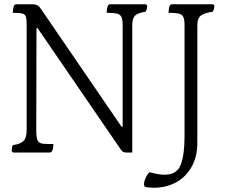

<svg xmlns="http://www.w3.org/2000/svg" viewBox="-20 -795 1055 900"><path d="M35 -90Q35 -94 36 -101.5Q37 -109 41 -115Q74 -119 89.5 -133.5Q105 -148 105 -186V-678Q105 -704 101.5 -716Q98 -728 84.5 -731.5Q71 -735 40 -735Q40 -740 41 -748Q42 -756 43 -761Q46 -772 50.5 -773.5Q55 -775 56 -775H134Q158 -775 170 -756L549 -202Q551 -199 553 -200Q555 -201 555 -204V-678Q555 -704 549 -716Q543 -728 527 -731.5Q511 -735 480 -735Q480 -740 481 -748Q482 -756 483 -761Q486 -772 490.5 -773.5Q495 -775 496 -775H660Q670 -775 670 -765Q670 -761 668 -753.5Q666 -746 662 -740Q628 -735 614 -722.5Q600 -710 600 -675V-80H571Q556 -80 547 -93L157 -662Q155 -665 153 -664Q151 -663 151 -660L150 -186Q150 -148 157 -135.5Q164 -123 183 -121Q194 -120 207 -120Q220 -120 230 -120Q230 -115 229.5 -107Q229 -99 227 -94Q224 -84 220 -82Q216 -80 214 -80H45Q35 -80 35 -90ZM702 85Q684 85 664 82Q655 81 655 68Q655 56 663 38.5Q671 21 681 12Q723 24 751 24Q809 24 827 -22Q845 -68 845 -157V-678Q845 -704 839 -716Q833 -728 817 -731.5Q801 -735 770 -735Q770 -740 771 -748Q772 -756 773 -761Q776 -772 780.5 -773.5Q785 -775 786 -775H975Q985 -775 985 -765Q985 -761 983 -753.5Q981 -746 977 -740Q940 -735 922.5 -722.5Q905 -710 905 -675V-126Q905 -60 878 -12.5Q851 35 805 60Q759 85 702 85Z"/></svg>

Font: Gowun Batang
Style: Regular
Weight: 400
Designer: Yanghee Ryu
Foundry: Yanghee Ryu
Version: Version 2.000